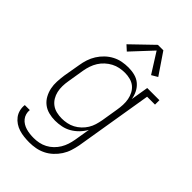

<svg xmlns="http://www.w3.org/2000/svg" viewBox="-285 -860 1170 1170"><g transform="rotate(45 300.0 -274.5)"><path d="M212 213Q189 213 166.5 210.5Q144 208 123 201.5Q102 195 84 183Q66 171 53 154Q40 137 34.5 115Q29 93 32 71H75Q73 88 77.5 104Q82 120 92 132.5Q102 145 116 153.5Q130 162 145.5 166.5Q161 171 178 173Q195 175 212 175Q234 175 256.5 170.5Q279 166 300 155Q321 144 338.5 127Q356 110 368 90Q380 70 387 48.5Q394 27 398 4L415 -98Q401 -73 380.5 -52Q360 -31 335.5 -17Q311 -3 283.5 2.5Q256 8 229 8Q229 8 229 8Q229 8 229 8Q201 8 174 1Q147 -6 126 -22.5Q105 -39 92 -63Q79 -87 73.5 -113.5Q68 -140 69.5 -168.5Q71 -197 75 -226L94 -336Q98 -362 106.5 -388Q115 -414 130 -438Q145 -462 166 -482Q187 -502 212 -515Q237 -528 263.5 -533Q290 -538 317 -538Q346 -538 372.5 -531Q399 -524 419 -507Q439 -490 451 -466Q463 -442 467 -416L486 -530H591V-492H523L440 11Q435 37 426.5 63.5Q418 90 402.5 114Q387 138 365.5 158Q344 178 318.5 190.5Q293 203 266 208Q239 213 212 213ZM249 -30Q270 -30 292.5 -34.5Q315 -39 335 -49.5Q355 -60 372.5 -76.5Q390 -93 402 -112.5Q414 -132 420.5 -153.5Q427 -175 431 -197L449 -307Q453 -330 454 -353.5Q455 -377 451 -399Q447 -421 436.5 -441Q426 -461 409.5 -474.5Q393 -488 370.5 -494Q348 -500 325 -500Q302 -500 279.5 -495.5Q257 -491 236 -480Q215 -469 197 -452.5Q179 -436 166.5 -416Q154 -396 146.5 -374Q139 -352 135 -329L117 -219Q113 -196 112.5 -172.5Q112 -149 117 -127Q122 -105 133.5 -86Q145 -67 162.5 -54Q180 -41 202.5 -35.5Q225 -30 249 -30ZM241 -599 208 -629 346 -762H393L486 -625L447 -602L365 -732Z"/></g></svg>

Font: Iosevka Slab XLtExObl
Style: Regular
Weight: 200
Width: 7
Italic angle: -9°
Monospace: yes
Designer: Belleve Invis
Foundry: Belleve Invis
Version: Version 11.1.1; ttfautohint (v1.8.3)